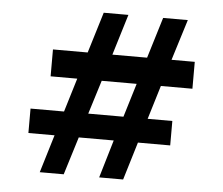

<svg xmlns="http://www.w3.org/2000/svg" viewBox="-49 -709 888 764"><g transform="rotate(5 395.5 -327.0)"><path d="M449.2 -249H308.6L350.6 -383.8H490.2ZM712.9 -383.8V-491.2H620.1L670.9 -654.3H572.3L522.5 -491.2H383.8L433.6 -654.3H335L285.2 -491.2H146.5V-383.8H252.9L211.9 -249H78.1V-151.4H182.6L136.7 0H232.4L279.3 -151.4H418.9L374 0H469.7L515.6 -151.4H644.5V-249H545.9L586.9 -383.8Z"/></g></svg>

Font: Sen-gleads
Style: Bold
Weight: 700
Designer: Kosal Sen, Philatype
Foundry: Philatype
Version: Version 1.004; ttfautohint (v1.8.3)